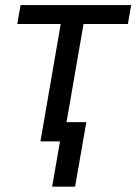

<svg xmlns="http://www.w3.org/2000/svg" viewBox="-20 -548 528 744"><path d="M488.3 -528.3H59.6L46.9 -455.1H215.3L136.7 0H212.4L182.1 175.3H271L314.5 -74.7H237.8L303.7 -455.1H475.6Z"/></svg>

Font: Roboto
Style: Italic
Weight: 400
Italic angle: -12°
Designer: Google
Version: Version 2.137; 2017